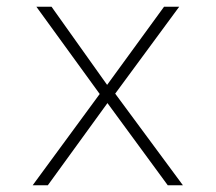

<svg xmlns="http://www.w3.org/2000/svg" viewBox="-20 -550 640 570"><path d="M77 0H122L299 -244L478 0H523L322 -272L512 -530H467L298 -298L133 -530H88L276 -271Z"/></svg>

Font: Noto Sans Mono ExtraLight
Style: Regular
Weight: 200
Designer: Monotype Design Team
Foundry: Monotype Imaging Inc.
Version: Version 2.014